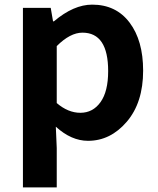

<svg xmlns="http://www.w3.org/2000/svg" viewBox="-20 -594 684 829"><path d="M79 215V-560H199L209 -502H213Q298 -574 378 -574Q481 -574 539.5 -496.5Q598 -419 598 -289Q598 -151 527.5 -68.5Q457 14 360 14Q288 14 221 -47L225 45V215ZM327 -107Q381 -107 414 -153Q447 -199 447 -287Q447 -453 336 -453Q283 -453 225 -395V-149Q274 -107 327 -107Z"/></svg>

Font: Noto Sans Korean Bold
Style: Bold
Weight: 700
Designer: Ryoko NISHIZUKA  (kana & ideographs); Paul D. Hunt (Latin, Greek & Cyrillic); Wenlong ZHANG  (bopomofo); Sandoll Communi
Foundry: Adobe Systems Incorporated
Version: Version 1.000;PS 1;hotconv 1.0.78;makeotf.lib2.5.61930